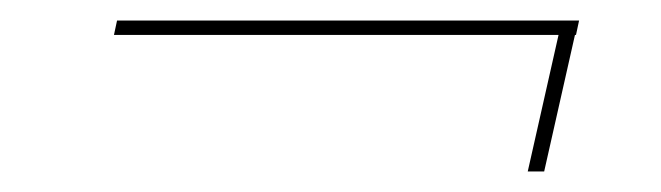

<svg xmlns="http://www.w3.org/2000/svg" viewBox="-20 -343 644 187"><path d="M544 -323 541 -309H540L510 -176H494L524 -309H91L94 -323Z"/></svg>

Font: Elaine Sans Thin
Style: Italic
Weight: 250
Italic angle: -13°
Designer: Wei Huang
Foundry: Wei Huang
Version: Version 2.001;December 24, 2019;FontCreator 12.0.0.2547 64-b